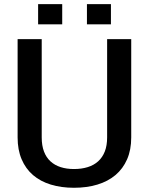

<svg xmlns="http://www.w3.org/2000/svg" viewBox="-20 -901 721 932"><path d="M282 -783H165V-881H282ZM518.5 -783H402V-881H518.5ZM339 10.5Q277 10.5 226.5 -5Q176 -20.5 140.2 -51.2Q104.5 -82 85 -127.8Q65.5 -173.5 65.5 -234V-711H182.5V-234Q182.5 -194.5 193.5 -165.5Q204.5 -136.5 225 -117.8Q245.5 -99 274.2 -89.8Q303 -80.5 339 -80.5Q376 -80.5 405.8 -89.8Q435.5 -99 456.5 -118Q477.5 -137 488.8 -165.8Q500 -194.5 500 -234V-711H617V-234Q617 -173.5 597 -127.8Q577 -82 540.5 -51.2Q504 -20.5 452.8 -5Q401.5 10.5 339 10.5Z"/></svg>

Font: Roberto Sans Medium
Style: Regular
Weight: 500
Designer: Google (font) & Cristiano Sobral (main changes)
Version: Version 1.000;October 12, 2021;FontCreator 14.0.0.2814 64-bi